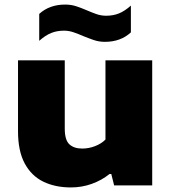

<svg xmlns="http://www.w3.org/2000/svg" viewBox="-20 -813 751 842"><path d="M291 9Q222.5 9 170.2 -16.2Q118 -41.5 88.5 -96Q59 -150.5 59 -237.5V-548.5H264V-249Q264 -199 284.2 -180.2Q304.5 -161.5 340.5 -161.5Q369 -161.5 396.5 -172Q424 -182.5 442.5 -201V-548.5H647.5V0H480.5L468 -50H460.5Q425.5 -22 382 -6.5Q338.5 9 291 9ZM440 -629.5Q413.5 -629.5 390 -637.8Q366.5 -646 344.5 -655Q324 -664 303.2 -671.2Q282.5 -678.5 260.5 -678.5Q229.5 -678.5 204.2 -668.2Q179 -658 152 -634V-752Q197 -793 266 -793Q292.5 -793 316 -785Q339.5 -777 361.5 -767.5Q382 -758.5 402.8 -751.2Q423.5 -744 445.5 -744Q476.5 -744 501.8 -754.2Q527 -764.5 554 -788.5V-671Q509 -629.5 440 -629.5Z"/></svg>

Font: Encode Sans Exp XBd
Style: Regular
Weight: 800
Width: 7
Designer: Multiple Designers
Foundry: Impallari Type
Version: Version 3.002; ttfautohint (v1.8.3) -l 8 -r 50 -G 200 -x 14 